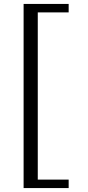

<svg xmlns="http://www.w3.org/2000/svg" viewBox="-20 -773 449 976"><path d="M329 183H100V-753H329V-710H172V140H329Z"/></svg>

Font: Tiro Gurmukhi
Style: Regular
Weight: 400
Designer: Gurmukhi: John Hudson & Fiona Ross. Latin: John Hudson.
Foundry: Tiro Typeworks Ltd.
Version: Version 1.52